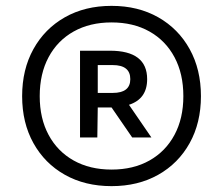

<svg xmlns="http://www.w3.org/2000/svg" viewBox="-20 -769 761 655"><path d="M360.5 -134Q270 -134 201.2 -172.8Q132.5 -211.5 94 -280.8Q55.5 -350 55.5 -441Q55.5 -532 94 -601.5Q132.5 -671 201.2 -710Q270 -749 360.5 -749Q451 -749 519.8 -710Q588.5 -671 627 -601.5Q665.5 -532 665.5 -441Q665.5 -350 627 -280.8Q588.5 -211.5 519.8 -172.8Q451 -134 360.5 -134ZM360.5 -190.5Q435 -190.5 490 -221.5Q545 -252.5 575.2 -308.8Q605.5 -365 605.5 -441Q605.5 -517.5 575.2 -574Q545 -630.5 490 -661.5Q435 -692.5 360.5 -692.5Q286.5 -692.5 231.2 -661.5Q176 -630.5 145.8 -574Q115.5 -517.5 115.5 -441Q115.5 -365 145.8 -308.8Q176 -252.5 231.2 -221.5Q286.5 -190.5 360.5 -190.5ZM253 -300V-596H355Q482 -596 482 -499Q482 -431.5 420 -411.5L496.5 -300H431L360.5 -402.5Q358 -402.5 355 -402.5H313.5L312 -300ZM313.5 -452H364.5Q424.5 -452 424.5 -499Q424.5 -547 364.5 -547H313.5Z"/></svg>

Font: Encode Sans Semi Condensed SemiBold
Style: Regular
Weight: 600
Width: 4
Designer: Multiple Designers
Foundry: Impallari Type
Version: Version 3.000; ttfautohint (v1.8.3) -l 8 -r 50 -G 200 -x 14 